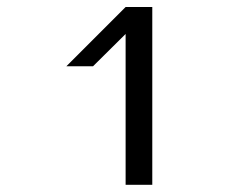

<svg xmlns="http://www.w3.org/2000/svg" viewBox="-20 -853 707 540"><path d="M408.3 -833.3V-333.3H333.3V-757.5L241.7 -666.7H166.7L333.3 -833.3Z"/></svg>

Font: 0xA000-Mono
Style: Mono
Weight: 400
Version: Version 0.1